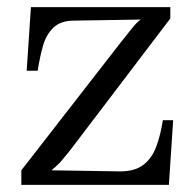

<svg xmlns="http://www.w3.org/2000/svg" viewBox="-20 -520 551 540"><path d="M40 0V-41L319 -400Q335 -420 350.5 -439.5Q366 -459 376 -465L188 -462Q151 -462 130.5 -442.5Q110 -423 101 -391.5Q92 -360 86 -321H55L67 -500H459V-468L177 -97Q164 -81 154 -69Q144 -57 125 -41L318 -38Q360 -38 384 -57Q408 -76 420 -109Q432 -142 438 -182H467L455 0Z"/></svg>

Font: Lora
Style: Regular
Weight: 400
Designer: Olga Karpushina, Alexei Vanyashin (Cyrillic)
Foundry: Cyreal
Version: Version 3.005; ttfautohint (v1.8.4.7-5d5b)